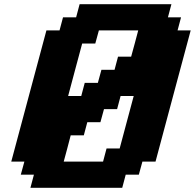

<svg xmlns="http://www.w3.org/2000/svg" viewBox="-20 -895 929 915"><path d="M125 0H562.5L579.1 -62.5H641.6L658.7 -125H721.2Q749 -229.5 804.9 -437.7Q860.8 -646 888.7 -750H826.2L842.8 -812.5H780.3L796.9 -875H359.4L342.8 -812.5H280.3L263.7 -750H201.2Q173.3 -646 117.4 -437.5Q61.5 -229 33.7 -125H96.2L79.1 -62.5H141.6ZM471.2 -125H283.7Q289.6 -145.5 300.5 -187.3Q311.5 -229 316.9 -250H379.4L396 -312.5H458.5L475.6 -375H538.1L554.7 -437.5H617.2Q606 -396 583.7 -312.5Q561.5 -229 550.3 -187.5H487.8ZM367.2 -437.5H304.7Q315.9 -479.5 338.1 -562.7Q360.4 -646 371.6 -687.5H434.1L451.2 -750H638.7Q633.3 -729.5 622.1 -687.5Q610.8 -645.5 605 -625H542.5L525.9 -562.5H463.4L446.3 -500H383.8Z"/></svg>

Font: Faithful 32x
Style: SemiboldOblique
Weight: 400
Foundry: Faithful Resource Pack
Version: Version 1.0; January 27, 2023